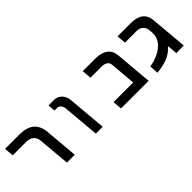

<svg xmlns="http://www.w3.org/2000/svg" viewBox="106 -1396 2188 2188"><g transform="rotate(-45 1200.0 -302.0)"><path d="M267 -495H51L41 -609H267Q387 -609 449 -558.5Q511 -508 520.5 -401.5L555.5 0H429L395 -384Q390 -441 355.8 -468Q321.5 -495 267 -495Z M792 -519.5H748.5L741 -609H828.5Q866.5 -609 896.2 -590.8Q926 -572.5 943.8 -541Q961.5 -509.5 965 -470.5L1006 0H895.5L857 -438.5Q854 -475 835.8 -497.2Q817.5 -519.5 792 -519.5Z M1291.5 -111.5H1608.5L1581.5 -427.5Q1578.5 -459 1551.2 -476.5Q1524 -494 1485.5 -494H1303L1293.5 -609H1496.5Q1591.5 -609 1646 -568.8Q1700.5 -528.5 1707.5 -448L1746.5 0H1301.5Z M2164.5 -346.5Q2164.5 -352 2163.5 -365L2160 -403Q2156.5 -446 2126.8 -472.2Q2097 -498.5 2047 -498.5H1863.5L1853.5 -609H2063Q2164 -609 2216 -569Q2268 -529 2275 -447L2286 -323L2314 -2L2193 0L2183 -117L2175.5 -119Q2088 -10.5 1882 5L1876 -103Q1942 -112 2008.2 -141.8Q2074.5 -171.5 2119.5 -223.5Q2164.5 -275.5 2164.5 -346.5Z"/></g></svg>

Font: JuliaMono SemiBold
Style: Italic
Weight: 600
Italic angle: -9°
Monospace: yes
Designer: cormullion
Foundry: corm
Version: Version 0.056; ttfautohint (v1.8.4)